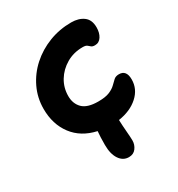

<svg xmlns="http://www.w3.org/2000/svg" viewBox="-167 -624 854 919"><g transform="rotate(-30 260.5 -164.5)"><path d="M279 184Q247 184 227.5 155Q208 126 208 76Q208 31 211 1Q129 -17 84.5 -76Q40 -135 40 -220Q40 -281 65.5 -334.5Q91 -388 135.5 -428Q180 -468 238 -490.5Q296 -513 361 -513Q402 -513 428.5 -493.5Q455 -474 455 -432Q455 -402 442 -381.5Q429 -361 406 -361Q392 -361 386 -366.5Q380 -372 373 -377.5Q366 -383 349 -383Q299 -383 259 -359.5Q219 -336 196 -298Q173 -260 173 -214Q173 -172 199 -146Q225 -120 285 -120Q325 -120 347.5 -129.5Q370 -139 383 -152Q396 -165 406.5 -174.5Q417 -184 435 -184Q476 -184 476 -132Q476 -79 434.5 -41.5Q393 -4 326 6Q327 37 330 72Q333 107 333 123Q333 146 319 165Q305 184 279 184Z"/></g></svg>

Font: Shantell Sans Normal
Style: Regular
Weight: 600
Designer: Stephen Nixon, Anya Danilova, Shantell Martin
Foundry: Arrow Type
Version: Version 1.009;[a7da0bfa3]